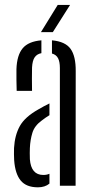

<svg xmlns="http://www.w3.org/2000/svg" viewBox="-20 -774 388 800"><path d="M49.5 -395.5Q49 -414.5 48.5 -440.5Q48 -466.5 48.5 -486Q50.5 -544 74.5 -572.8Q98.5 -601.5 152.5 -606V-552.5Q134 -549 124.5 -535.2Q115 -521.5 113.5 -492.5Q113 -474.5 113 -446.2Q113 -418 113.5 -395.5ZM229.5 0V-490.5Q229.5 -516.5 222 -531.2Q214.5 -546 196.5 -551V-606Q252 -601 274 -570.5Q296 -540 295.5 -477.5L295 0ZM39 -106.5Q38.5 -119.5 38.2 -132.2Q38 -145 38.5 -157.5Q41.5 -210.5 62.5 -248.5Q83.5 -286.5 139.5 -318Q150.5 -324.5 162.2 -330.8Q174 -337 186 -343V-294Q178.5 -289.5 170.5 -284Q162.5 -278.5 153.5 -271.5Q124 -250 115 -220.8Q106 -191.5 104.5 -157.5Q104 -149 104 -136.2Q104 -123.5 104.5 -110.5Q109.5 -45 160.5 -45Q175 -45 186 -50V-9Q167.5 6.5 138 6.5Q89.5 6.5 66.2 -21.8Q43 -50 39 -106.5ZM150.5 -640 220.5 -753.5H272L200 -640Z"/></svg>

Font: Big Shoulders Stencil Display
Style: Regular
Weight: 400
Designer: Patric King
Foundry: XO Type Co
Version: Version 1.000